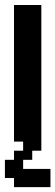

<svg xmlns="http://www.w3.org/2000/svg" viewBox="-20 -576 225 781"><path d="M74.1 37V0H37V-555.6H148.1V37H111.1V74.1H74.1V111.1H185.2V185.2H37V148.1H0V74.1H37V37Z"/></svg>

Font: Jersey 15
Style: Regular
Weight: 400
Designer: Sarah Cadigan-Fried
Version: Version 1.001; ttfautohint (v1.8.4.7-5d5b)